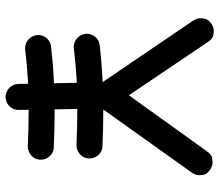

<svg xmlns="http://www.w3.org/2000/svg" viewBox="-68 -660 775 678"><g transform="rotate(90 319.0 -321.5)"><path d="M323.7 45.9C349.1 45.4 368.7 24.4 368.7 0.5V-1L368.2 -35.6H373.5C414.1 -35.6 454.6 -34.7 496.1 -32.7H497.6C521.5 -32.7 543.9 -51.3 544.4 -76.7V-79.1C544.4 -102.5 525.9 -124 500.5 -124.5C458 -126.5 416 -127.4 373.5 -127.4H366.7L365.2 -207.5H369.1C409.7 -207.5 450.2 -206.5 491.7 -204.6H493.2C517.1 -204.6 539.6 -223.1 540 -248.5V-251C540 -274.4 521.5 -295.9 496.1 -296.4C453.6 -298.3 411.6 -299.3 369.1 -299.3H367.2L590.8 -612.8C596.2 -620.6 599.1 -629.4 599.1 -638.7C599.1 -641.6 598.6 -647 597.2 -654.8C595.7 -662.6 589.4 -669.9 579.1 -676.8C571.3 -682.1 562.5 -685.1 553.2 -685.1C550.3 -685.1 544.9 -684.6 537.1 -683.1C529.3 -681.6 522 -675.3 514.6 -665L316.9 -389.6L127.9 -669.9C120.6 -680.2 113.3 -686 106 -687.5C98.1 -689 92.8 -689.5 90.3 -689.5C81.1 -689.5 72.3 -686.5 64 -680.7C53.7 -673.3 48.3 -666 46.9 -658.7C45.4 -650.9 44.9 -645.5 44.9 -642.6C44.9 -633.3 47.9 -625 53.2 -616.7L270.5 -296.9C265.6 -296.9 260.7 -296.9 255.9 -296.4C218.3 -294.4 179.7 -291 140.1 -286.6C115.2 -284.2 99.6 -261.7 99.6 -240.7C99.6 -238.8 99.6 -236.8 100.1 -235.4C103.5 -210.4 126 -194.8 146 -194.8C147.9 -194.8 149.9 -194.8 151.4 -195.3C188.5 -199.7 225.1 -203.1 260.7 -205.1C265.1 -205.1 269 -205.1 272.9 -205.6L274.4 -125C270 -125 265.1 -125 260.3 -124.5C222.7 -122.6 184.1 -119.1 144.5 -114.7C119.6 -112.3 104 -89.8 104 -68.8C104 -66.9 104 -64.9 104.5 -63.5C107.9 -38.6 130.4 -22.9 150.4 -22.9C152.3 -22.9 154.3 -22.9 155.8 -23.4C192.9 -27.8 229.5 -31.2 265.1 -33.2C268.6 -33.2 272.5 -33.2 276.4 -33.7L276.9 0.5C277.3 25.9 298.3 45.9 323.7 45.9Z"/></g></svg>

Font: Mikhak Medium
Style: Regular
Weight: 500
Designer: Amin Abedi
Version: Version 3.2